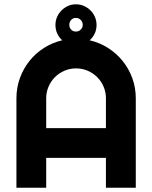

<svg xmlns="http://www.w3.org/2000/svg" viewBox="-20 -881 714 901"><path d="M433.1 -764.2Q433.1 -742.2 424.6 -723.9Q416 -705.6 400.9 -691.9Q447.3 -681.2 486.8 -656Q526.4 -630.9 555.4 -595Q584.5 -559.1 600.8 -514.4Q617.2 -469.7 617.2 -419.9V0H477.1V-140.1H196.8V0H57.1V-419.9Q57.1 -469.2 73.2 -513.9Q89.4 -558.6 117.9 -594.5Q146.5 -630.4 186 -655.8Q225.6 -681.2 272 -691.9Q256.8 -705.6 248.5 -723.9Q240.2 -742.2 240.2 -764.2Q240.2 -783.7 247.8 -801.3Q255.4 -818.8 268.6 -832Q281.7 -845.2 299.1 -853Q316.4 -860.8 335.9 -860.8Q356.4 -860.8 374 -853Q391.6 -845.2 404.8 -832Q418 -818.8 425.5 -801.3Q433.1 -783.7 433.1 -764.2ZM477.1 -279.8V-419.9Q477.1 -448.7 466.1 -474.4Q455.1 -500 436 -519Q417 -538.1 391.4 -549.1Q365.7 -560.1 336.9 -560.1Q308.1 -560.1 282.5 -549.1Q256.8 -538.1 237.8 -519Q218.8 -500 207.8 -474.4Q196.8 -448.7 196.8 -419.9V-279.8ZM368.2 -764.2Q368.2 -777.8 358.9 -787.4Q349.6 -796.9 335.9 -796.9Q322.3 -796.9 313.7 -787.4Q305.2 -777.8 305.2 -764.2Q305.2 -751.5 313.7 -742.2Q322.3 -732.9 335.9 -732.9Q349.6 -732.9 358.9 -742.2Q368.2 -751.5 368.2 -764.2Z"/></svg>

Font: Righteous
Style: Regular
Weight: 400
Version: Version 1.000